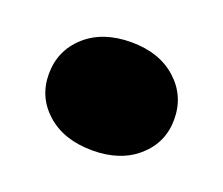

<svg xmlns="http://www.w3.org/2000/svg" viewBox="-54 -286 426 367"><g transform="rotate(20 159.5 -102.0)"><path d="M287 -101Q287 -54 252 -23Q217 8 160 8Q102 8 67 -23Q32 -54 32 -101Q32 -149 67 -180.5Q102 -212 160 -212Q217 -212 252 -180.5Q287 -149 287 -101Z"/></g></svg>

Font: Poppins Black
Style: Regular
Weight: 900
Designer: Ninad Kale (Devanagari), Jonny Pinhorn (Latin)
Foundry: Indian Type Foundry
Version: Version 3.200;PS 1.000;hotconv 16.6.54;makeotf.lib2.5.65590